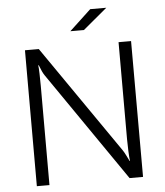

<svg xmlns="http://www.w3.org/2000/svg" viewBox="-59 -934 846 986"><g transform="rotate(-5 364.5 -441.0)"><path d="M442.9 -881.8H525.9L401.4 -777.8H331.5ZM90.8 -700.7H162.1L546.9 -144Q553.2 -134.8 562.5 -116.2Q571.8 -97.7 576.7 -87.4H578.6Q576.2 -105.5 574.7 -138.2Q573.2 -170.9 573.2 -199.7V-700.2H637.7L638.2 0H568.8L180.2 -564Q168.9 -580.1 154.8 -617.7H151.9Q153.8 -607.4 154.8 -574.5Q155.8 -541.5 155.8 -511.2V0H90.8Z"/></g></svg>

Font: Selawik Semilight
Style: Regular
Weight: 300
Designer: Aaron Bell
Foundry: Microsoft Corporation
Version: Version 1.01